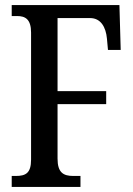

<svg xmlns="http://www.w3.org/2000/svg" viewBox="-20 -734 524 754"><path d="M26 0H296V-43H268C229 -43 206 -56 206 -111V-325H397V-376H206V-663H334C376 -663 396 -627 400 -582L404 -538H454L449 -714H26V-671H47C79 -671 102 -659 102 -606V-107C102 -54 81 -43 42 -43H26Z"/></svg>

Font: Noto Serif Khmer ExtraCondensed Medium
Style: Regular
Weight: 500
Width: 2
Designer: Danh Hong and the Monotype Design Team
Foundry: Monotype Imaging Inc.
Version: Version 2.004